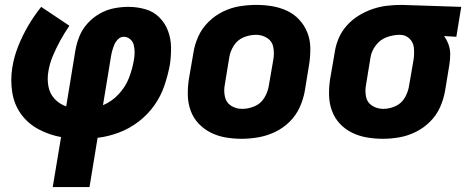

<svg xmlns="http://www.w3.org/2000/svg" viewBox="-20 -558 1912 783"><path d="M195 205H345L378 4Q421 -1 464 -17Q507 -33 544.5 -61.5Q582 -90 609 -128Q636 -166 650.5 -209Q665 -252 673 -295Q678 -330 677.5 -365.5Q677 -401 665 -432.5Q653 -464 629.5 -487.5Q606 -511 572.5 -520.5Q539 -530 504 -530Q474 -530 444 -524Q414 -518 386 -502Q358 -486 336.5 -462Q315 -438 303.5 -409Q292 -380 287 -350L250 -124Q222 -134 202.5 -155Q183 -176 177.5 -205.5Q172 -235 177 -265Q182 -298 195.5 -330Q209 -362 226 -393Q243 -424 263 -453L148 -530Q119 -494 95 -453Q71 -412 54 -369Q37 -326 30 -282Q22 -231 30 -181Q38 -131 66 -92.5Q94 -54 137 -31Q180 -8 229 1ZM400 -129 433 -330Q435 -342 438.5 -354Q442 -366 447 -377.5Q452 -389 462 -398.5Q472 -408 484 -408Q499 -408 510.5 -398.5Q522 -389 525.5 -374.5Q529 -360 529 -344.5Q529 -329 526 -313Q520 -277 506 -240.5Q492 -204 464 -174Q436 -144 400 -129Z M965 8Q999 8 1033.5 2Q1068 -4 1101 -19.5Q1134 -35 1160.5 -61Q1187 -87 1202 -120Q1217 -153 1223 -187L1241 -297Q1246 -330 1245.5 -363Q1245 -396 1233.5 -425Q1222 -454 1201 -477Q1180 -500 1151.5 -513.5Q1123 -527 1091 -532.5Q1059 -538 1026 -538Q992 -538 957.5 -532.5Q923 -527 890 -511Q857 -495 830.5 -469Q804 -443 789 -410Q774 -377 769 -344L750 -234Q745 -200 746 -167.5Q747 -135 758 -105.5Q769 -76 790.5 -53.5Q812 -31 840 -17Q868 -3 900 2.5Q932 8 965 8ZM968 -114Q942 -114 922 -127Q902 -140 897 -164.5Q892 -189 897 -214L915 -324Q919 -349 933.5 -372Q948 -395 973 -405.5Q998 -416 1024 -416Q1049 -416 1069.5 -403Q1090 -390 1094.5 -366Q1099 -342 1095 -317L1076 -207Q1072 -182 1057.5 -158.5Q1043 -135 1018 -124.5Q993 -114 968 -114Z M1541 8Q1575 8 1609 2Q1643 -4 1675.5 -20Q1708 -36 1734 -62Q1760 -88 1774.5 -120.5Q1789 -153 1795 -187L1813 -297Q1816 -317 1816 -337.5Q1816 -358 1809 -377Q1802 -396 1791 -411L1841 -408L1861 -530L1618 -538H1617Q1588 -538 1558 -534.5Q1528 -531 1499 -521Q1470 -511 1443 -494.5Q1416 -478 1394.5 -454Q1373 -430 1361 -401.5Q1349 -373 1345 -344L1326 -234Q1321 -200 1322 -167.5Q1323 -135 1334 -105.5Q1345 -76 1366 -53.5Q1387 -31 1415.5 -17Q1444 -3 1476 2.5Q1508 8 1541 8ZM1543 -114Q1518 -114 1497.5 -127Q1477 -140 1472.5 -164.5Q1468 -189 1473 -214L1491 -324Q1495 -350 1513 -373.5Q1531 -397 1557.5 -406.5Q1584 -416 1611 -416Q1634 -416 1650 -400.5Q1666 -385 1668 -362Q1670 -339 1667 -317L1648 -207Q1644 -182 1630.5 -159Q1617 -136 1592.5 -125Q1568 -114 1543 -114Z"/></svg>

Font: Iosevka Sparkle Heavy Oblique
Style: Regular
Weight: 900
Italic angle: -9°
Designer: Belleve Invis
Foundry: Belleve Invis
Version: Version 4.5.0; ttfautohint (v1.8.3)